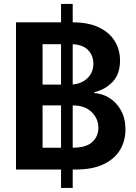

<svg xmlns="http://www.w3.org/2000/svg" viewBox="-20 -838 671 949"><path d="M281.7 90.8V0H59.1V-727.5H281.7V-818.4H339.4V-727.5Q417.5 -727.5 469.5 -702.4Q521.5 -677.2 547.4 -634.5Q573.2 -591.8 573.2 -539.1Q573.2 -471.2 536.4 -433.1Q499.5 -395 446.3 -382.3V-377.9Q484.9 -376 520 -354.2Q555.2 -332.5 577.6 -293Q600.1 -253.4 600.1 -198.2Q600.1 -141.6 573.2 -96.9Q546.4 -52.2 491.7 -26.1Q437 0 353.5 0H339.4V90.8ZM339.4 -316.9V-107.9Q405.8 -107.9 436 -136Q466.3 -164.1 466.3 -205.6Q466.3 -252 432.6 -284.4Q398.9 -316.9 341.3 -316.9ZM190.4 -107.9H281.7V-316.9H190.4ZM190.4 -419.9H281.7V-619.6H190.4ZM339.4 -619.6V-420.4Q383.8 -424.3 412.6 -451.9Q441.4 -479.5 441.4 -523.4Q441.4 -562.5 416.3 -589.6Q391.1 -616.7 339.4 -619.6Z"/></svg>

Font: Inter Display Semi Bold
Style: Regular
Weight: 600
Designer: Rasmus Andersson
Foundry: rsms
Version: Version 4.000;git-37864ae